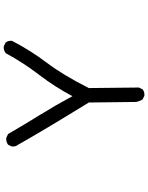

<svg xmlns="http://www.w3.org/2000/svg" viewBox="99 -901 802 1040"><g transform="rotate(-90 500.0 -381.0)"><path d="M501 0 481.4 -9.8Q471.7 -25.4 467.8 -44.9L464.8 -300.8Q311.5 -549.8 236.3 -683.6Q224.6 -697.3 226.6 -718.8L236.3 -738.3Q252 -750 273.4 -748L293.9 -738.3Q348.6 -644.5 400.4 -561Q452.1 -477.5 499 -389.6Q549.8 -485.4 615.2 -570.8Q680.7 -656.2 731.4 -750Q747.1 -763.7 768.6 -761.7L789.1 -752Q800.8 -738.3 798.8 -716.8Q747.1 -617.2 679.7 -527.8Q612.3 -438.5 543 -300.8L545.9 -29.3L536.1 -9.8Q522.5 2 501 0Z"/></g></svg>

Font: NaikaiFont
Style: Regular-Lite
Weight: 400
Version: Version 1.67